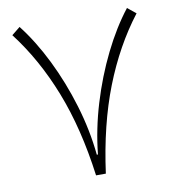

<svg xmlns="http://www.w3.org/2000/svg" viewBox="-77 -734 726 802"><g transform="rotate(-10 286.5 -333.0)"><path d="M289.1 -84.5Q299.8 -189.9 332 -296.6Q364.3 -403.3 411.4 -498.8Q458.5 -594.2 514.6 -666L550.3 -637.2Q457.5 -516.6 396.2 -359.9Q335 -203.1 307.6 0H266.1Q239.3 -203.1 177.7 -359.9Q116.2 -516.6 23.4 -637.2L59.1 -666Q115.2 -594.2 162.4 -498.8Q209.5 -403.3 241.7 -296.6Q273.9 -189.9 284.2 -84.5Z"/></g></svg>

Font: Estedad-FD ExtraLight
Style: Regular
Weight: 200
Designer: Amin Abedi
Version: Version 7.3